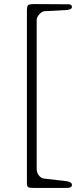

<svg xmlns="http://www.w3.org/2000/svg" viewBox="-20 -722 413 942"><path d="M150 -702 315 -701Q333 -701 333 -688Q333 -675 307 -673L199 -667Q187 -667 173.5 -652.5Q160 -638 160 -624V105Q160 125 170.5 138.5Q181 152 195 154L307 167Q333 171 333 185.5Q333 200 307 200H143Q124 200 118 196Q112 192 112 175V-668Q112 -692 118 -697Q124 -702 150 -702Z"/></svg>

Font: EB Garamond
Style: Regular
Weight: 400
Version: Version 0.012